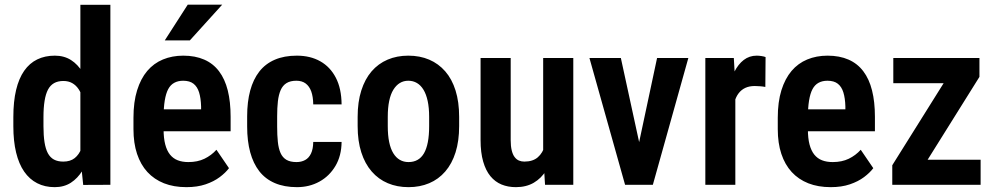

<svg xmlns="http://www.w3.org/2000/svg" viewBox="-20 -770 4146 800"><path d="M314.9 -113.3V-750H439.9V0L326.7 0.5ZM35.6 -244.1V-282.2Q35.6 -347.2 47.1 -395.3Q58.6 -443.4 80.8 -475.1Q103 -506.8 135.3 -522.5Q167.5 -538.1 208.5 -538.1Q247.1 -538.1 275.9 -519.8Q304.7 -501.5 324.5 -468.3Q344.2 -435.1 356.4 -389.4Q368.7 -343.8 373.5 -289.1V-234.4Q367.7 -182.1 355.7 -137.2Q343.8 -92.3 323.7 -59.6Q303.7 -26.9 275.1 -8.5Q246.6 9.8 208 9.8Q167 9.8 135 -6.6Q103 -22.9 80.8 -54.9Q58.6 -86.9 47.1 -134.5Q35.6 -182.1 35.6 -244.1ZM161.1 -282.2V-244.1Q161.1 -205.6 165.5 -177.5Q169.9 -149.4 179.4 -131.6Q189 -113.8 204.8 -105.2Q220.7 -96.7 243.7 -96.7Q272.9 -96.7 291.3 -111.3Q309.6 -126 319.3 -151.6Q329.1 -177.2 332 -210V-313Q330.6 -339.4 324.2 -361.3Q317.9 -383.3 307.1 -399.2Q296.4 -415 280.8 -423.8Q265.1 -432.6 244.1 -432.6Q221.2 -432.6 205.3 -423.6Q189.5 -414.6 179.9 -396.5Q170.4 -378.4 165.8 -349.9Q161.1 -321.3 161.1 -282.2Z M756.8 9.8Q704.1 9.8 663.3 -6.3Q622.6 -22.5 594.2 -53.2Q565.9 -84 551 -128.9Q536.1 -173.8 536.1 -231.9V-279.3Q536.1 -345.2 551.3 -393.8Q566.4 -442.4 593.5 -474.4Q620.6 -506.3 658.9 -522.2Q697.3 -538.1 743.7 -538.1Q793.5 -538.1 830.8 -521.7Q868.2 -505.4 892.6 -473.1Q917 -440.9 929 -393.3Q940.9 -345.7 940.9 -283.2V-223.1H592.3V-314.5H817.9V-326.7Q816.9 -360.8 809.6 -384.8Q802.2 -408.7 786.4 -421.1Q770.5 -433.6 743.2 -433.6Q721.7 -433.6 706.1 -425Q690.4 -416.5 680.9 -398.7Q671.4 -380.9 666.5 -351.3Q661.6 -321.8 661.6 -279.3V-231.9Q661.6 -194.3 668.5 -168.2Q675.3 -142.1 688.5 -125.7Q701.7 -109.4 720.7 -102.1Q739.7 -94.7 765.1 -94.7Q803.2 -94.7 832 -108.6Q860.8 -122.6 881.8 -146L934.1 -69.3Q919.9 -50.3 895.5 -32Q871.1 -13.7 836.7 -2Q802.2 9.8 756.8 9.8ZM666.5 -601.6 762.2 -750.5H905.8L771 -601.6Z M1215.3 -94.7Q1235.8 -94.7 1251.5 -103.3Q1267.1 -111.8 1275.9 -130.4Q1284.7 -148.9 1285.2 -178.7H1403.3Q1402.8 -121.1 1377.7 -78.6Q1352.5 -36.1 1310.8 -13.2Q1269 9.8 1217.3 9.8Q1164.6 9.8 1125.2 -7.1Q1085.9 -23.9 1060.5 -56.4Q1035.2 -88.9 1022.5 -135.7Q1009.8 -182.6 1009.8 -242.7V-285.6Q1009.8 -345.7 1022.5 -392.6Q1035.2 -439.5 1060.5 -471.9Q1085.9 -504.4 1125 -521.2Q1164.1 -538.1 1216.8 -538.1Q1272.9 -538.1 1314.5 -514.6Q1356 -491.2 1379.4 -446Q1402.8 -400.9 1403.3 -335H1285.2Q1284.7 -367.2 1276.9 -388.9Q1269 -410.6 1253.7 -422.1Q1238.3 -433.6 1214.8 -433.6Q1189.5 -433.6 1173.6 -423.6Q1157.7 -413.6 1149.4 -394.5Q1141.1 -375.5 1137.9 -348.1Q1134.8 -320.8 1134.8 -285.6V-242.7Q1134.8 -206.5 1137.7 -179Q1140.6 -151.4 1148.9 -132.6Q1157.2 -113.8 1173.3 -104.2Q1189.5 -94.7 1215.3 -94.7Z M1470.2 -244.6V-283.2Q1470.2 -345.2 1485.4 -392.8Q1500.5 -440.4 1528.3 -472.7Q1556.2 -504.9 1595 -521.5Q1633.8 -538.1 1681.2 -538.1Q1729.5 -538.1 1768.3 -521.5Q1807.1 -504.9 1835.2 -472.7Q1863.3 -440.4 1878.2 -392.8Q1893.1 -345.2 1893.1 -283.2V-244.6Q1893.1 -182.6 1878.2 -135.3Q1863.3 -87.9 1835.2 -55.4Q1807.1 -22.9 1768.3 -6.6Q1729.5 9.8 1682.1 9.8Q1634.8 9.8 1595.9 -6.6Q1557.1 -22.9 1528.8 -55.4Q1500.5 -87.9 1485.4 -135.3Q1470.2 -182.6 1470.2 -244.6ZM1595.7 -283.2V-244.6Q1595.7 -206.1 1601.6 -178Q1607.4 -149.9 1618.9 -131.3Q1630.4 -112.8 1646.2 -103.8Q1662.1 -94.7 1682.1 -94.7Q1703.6 -94.7 1719.7 -103.8Q1735.8 -112.8 1746.6 -131.3Q1757.3 -149.9 1762.7 -178Q1768.1 -206.1 1768.1 -244.6V-283.2Q1768.1 -320.8 1762 -349.1Q1755.9 -377.4 1744.6 -396Q1733.4 -414.6 1717.3 -424.1Q1701.2 -433.6 1681.2 -433.6Q1661.6 -433.6 1646 -424.1Q1630.4 -414.6 1618.9 -396Q1607.4 -377.4 1601.6 -349.1Q1595.7 -320.8 1595.7 -283.2Z M2243.2 -126V-528.3H2368.7V0H2251ZM2259.3 -235.4 2295.9 -236.3Q2295.9 -183.1 2286.1 -138.2Q2276.4 -93.3 2255.9 -60.1Q2235.4 -26.9 2203.9 -8.5Q2172.4 9.8 2129.4 9.8Q2096.7 9.8 2069.8 -1.2Q2043 -12.2 2023.4 -35.9Q2003.9 -59.6 1993.2 -96.9Q1982.4 -134.3 1982.4 -186.5V-528.3H2107.9V-185.5Q2107.9 -161.1 2112.1 -143.8Q2116.2 -126.5 2124 -116Q2131.8 -105.5 2142.1 -101.1Q2152.3 -96.7 2164.6 -96.7Q2200.2 -96.7 2220.9 -114.7Q2241.7 -132.8 2250.5 -164.3Q2259.3 -195.8 2259.3 -235.4Z M2626.5 -100.1 2717.8 -528.3H2848.1L2700.2 0H2621.1ZM2566.9 -528.3 2660.2 -99.1 2663.6 0H2584.5L2436 -528.3Z M3043.9 -418.5V0H2918.9V-528.3H3037.6ZM3169.9 -532.2 3168.9 -407.7Q3159.2 -409.7 3147.2 -410.6Q3135.3 -411.6 3125 -411.6Q3102.1 -411.6 3085.4 -403.8Q3068.8 -396 3057.6 -381.3Q3046.4 -366.7 3040.5 -345.5Q3034.7 -324.2 3033.2 -297.4L3007.8 -301.8Q3007.8 -352.5 3015.9 -395.5Q3023.9 -438.5 3039.8 -470.5Q3055.7 -502.4 3079.1 -520.3Q3102.5 -538.1 3132.8 -538.1Q3142.1 -538.1 3153.1 -536.4Q3164.1 -534.7 3169.9 -532.2Z M3441.4 9.8Q3388.7 9.8 3347.9 -6.3Q3307.1 -22.5 3278.8 -53.2Q3250.5 -84 3235.6 -128.9Q3220.7 -173.8 3220.7 -231.9V-279.3Q3220.7 -345.2 3235.8 -393.8Q3251 -442.4 3278.1 -474.4Q3305.2 -506.3 3343.5 -522.2Q3381.8 -538.1 3428.2 -538.1Q3478 -538.1 3515.4 -521.7Q3552.7 -505.4 3577.1 -473.1Q3601.6 -440.9 3613.5 -393.3Q3625.5 -345.7 3625.5 -283.2V-223.1H3276.9V-314.5H3502.4V-326.7Q3501.5 -360.8 3494.1 -384.8Q3486.8 -408.7 3470.9 -421.1Q3455.1 -433.6 3427.7 -433.6Q3406.2 -433.6 3390.6 -425Q3375 -416.5 3365.5 -398.7Q3356 -380.9 3351.1 -351.3Q3346.2 -321.8 3346.2 -279.3V-231.9Q3346.2 -194.3 3353 -168.2Q3359.9 -142.1 3373 -125.7Q3386.2 -109.4 3405.3 -102.1Q3424.3 -94.7 3449.7 -94.7Q3487.8 -94.7 3516.6 -108.6Q3545.4 -122.6 3566.4 -146L3618.7 -69.3Q3604.5 -50.3 3580.1 -32Q3555.7 -13.7 3521.2 -2Q3486.8 9.8 3441.4 9.8Z M4065.9 -104.5V0H3733.9V-104.5ZM4061 -449.7 3779.8 0H3697.8V-81.5L3977.5 -528.3H4061ZM4015.6 -528.3V-423.3H3702.1V-528.3Z"/></svg>

Font: Roboto Condensed SemiBold
Style: Regular
Weight: 600
Designer: Christian Robertson
Foundry: Google
Version: Version 3.008; 2023